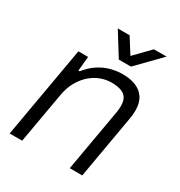

<svg xmlns="http://www.w3.org/2000/svg" viewBox="-171 -840 895 957"><g transform="rotate(30 276.5 -361.5)"><path d="M24 0 116 -526H172L164 -443H171Q200 -479 232 -499.5Q264 -520 297.5 -529Q331 -538 365 -538Q407 -538 439.5 -525.5Q472 -513 491 -485Q510 -457 510 -412Q510 -399 508.5 -385Q507 -371 504 -356L442 0H370L432 -354Q434 -365 435 -376Q436 -387 436 -395Q436 -427 423.5 -444Q411 -461 388.5 -467.5Q366 -474 337 -474Q308 -474 277.5 -463Q247 -452 221 -429.5Q195 -407 175.5 -373.5Q156 -340 148 -296L96 0ZM510 -723 381 -591H311L229 -723H297L367 -612H329L437 -723Z"/></g></svg>

Font: Archivo SemiBold Light
Style: Italic
Weight: 300
Italic angle: -10°
Version: Version 2.001